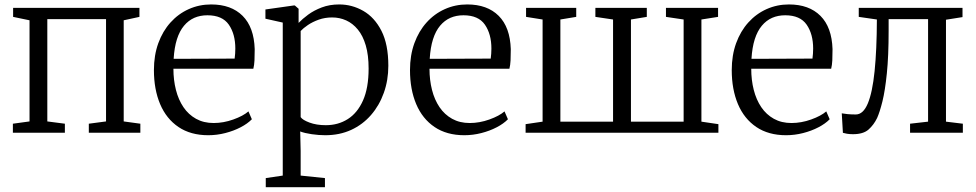

<svg xmlns="http://www.w3.org/2000/svg" viewBox="-20 -582 4279 842"><path d="M36.5 0V-39.5L109.5 -49.5V-493L37.5 -508V-547.5H591.5V-508L522.5 -493V-49.5L595.5 -39.5V0H369.5V-39.5L445 -49.5V-498H187.5V-49.5L264.5 -39.5V0Z M893.5 11Q816 11 762.8 -25Q709.5 -61 682.2 -125.5Q655 -190 655 -274.5Q655 -339.5 674.2 -392.5Q693.5 -445.5 727.8 -483.5Q762 -521.5 807.8 -542Q853.5 -562.5 906 -562.5Q994 -562.5 1044 -512.5Q1094 -462.5 1097 -366.5Q1097 -338 1096 -317.2Q1095 -296.5 1091 -280.5H740.5Q740.5 -231 751.5 -187.8Q762.5 -144.5 784.5 -112Q806.5 -79.5 839.8 -61Q873 -42.5 917 -42.5Q960 -42.5 1003.2 -58Q1046.5 -73.5 1069.5 -93.5L1084.5 -59Q1065.5 -39.5 1035.2 -23.8Q1005 -8 968 1.5Q931 11 893.5 11ZM741.5 -324 1009 -325Q1010.5 -333.5 1011.2 -346.8Q1012 -360 1012 -369Q1012 -432.5 983.5 -473.8Q955 -515 889.5 -515Q858 -515 832.2 -503.8Q806.5 -492.5 787 -469.2Q767.5 -446 756 -410Q744.5 -374 741.5 -324Z M1145.5 239V199L1220 188V-483L1144 -500V-540.5L1268 -558H1273L1289.5 -543.5V-481.5Q1306 -499 1331.5 -517.8Q1357 -536.5 1391.2 -549.5Q1425.5 -562.5 1467.5 -562.5Q1524 -562.5 1573.2 -534.2Q1622.5 -506 1652.8 -446.8Q1683 -387.5 1683 -293.5Q1683 -230 1663.2 -174.8Q1643.5 -119.5 1607 -77.5Q1570.5 -35.5 1519.8 -12.2Q1469 11 1406.5 11Q1378 11 1347 6.5Q1316 2 1296.5 -5.5L1298.5 80V188L1405 199V239ZM1409 -33Q1463 -33 1505.2 -59.8Q1547.5 -86.5 1572 -141.5Q1596.5 -196.5 1596.5 -281.5Q1596.5 -340.5 1584 -383Q1571.5 -425.5 1549.2 -452.5Q1527 -479.5 1498.2 -492.5Q1469.5 -505.5 1436.5 -505.5Q1405 -505.5 1377.8 -495.8Q1350.5 -486 1330.2 -472.2Q1310 -458.5 1298.5 -446V-68.5Q1306.5 -56 1337.2 -44.5Q1368 -33 1409 -33Z M2016.5 11Q1939 11 1885.8 -25Q1832.5 -61 1805.2 -125.5Q1778 -190 1778 -274.5Q1778 -339.5 1797.2 -392.5Q1816.5 -445.5 1850.8 -483.5Q1885 -521.5 1930.8 -542Q1976.5 -562.5 2029 -562.5Q2117 -562.5 2167 -512.5Q2217 -462.5 2220 -366.5Q2220 -338 2219 -317.2Q2218 -296.5 2214 -280.5H1863.5Q1863.5 -231 1874.5 -187.8Q1885.5 -144.5 1907.5 -112Q1929.5 -79.5 1962.8 -61Q1996 -42.5 2040 -42.5Q2083 -42.5 2126.2 -58Q2169.5 -73.5 2192.5 -93.5L2207.5 -59Q2188.5 -39.5 2158.2 -23.8Q2128 -8 2091 1.5Q2054 11 2016.5 11ZM1864.5 -324 2132 -325Q2133.5 -333.5 2134.2 -346.8Q2135 -360 2135 -369Q2135 -432.5 2106.5 -473.8Q2078 -515 2012.5 -515Q1981 -515 1955.2 -503.8Q1929.5 -492.5 1910 -469.2Q1890.5 -446 1879 -410Q1867.5 -374 1864.5 -324Z M2285 0V-37.5L2359.5 -48.5V-496.5L2287 -508V-547.5H2507V-508L2437.5 -496.5V-48.5H2668.5V-496.5L2591 -508V-547.5H2816.5V-508L2747 -496.5V-48.5H2978V-496.5L2900.5 -508V-547.5H3129V-508L3056 -496.5V-48.5L3130.5 -37.5V0Z M3427.5 11Q3350 11 3296.8 -25Q3243.5 -61 3216.2 -125.5Q3189 -190 3189 -274.5Q3189 -339.5 3208.2 -392.5Q3227.5 -445.5 3261.8 -483.5Q3296 -521.5 3341.8 -542Q3387.5 -562.5 3440 -562.5Q3528 -562.5 3578 -512.5Q3628 -462.5 3631 -366.5Q3631 -338 3630 -317.2Q3629 -296.5 3625 -280.5H3274.5Q3274.5 -231 3285.5 -187.8Q3296.5 -144.5 3318.5 -112Q3340.5 -79.5 3373.8 -61Q3407 -42.5 3451 -42.5Q3494 -42.5 3537.2 -58Q3580.5 -73.5 3603.5 -93.5L3618.5 -59Q3599.5 -39.5 3569.2 -23.8Q3539 -8 3502 1.5Q3465 11 3427.5 11ZM3275.5 -324 3543 -325Q3544.5 -333.5 3545.2 -346.8Q3546 -360 3546 -369Q3546 -432.5 3517.5 -473.8Q3489 -515 3423.5 -515Q3392 -515 3366.2 -503.8Q3340.5 -492.5 3321 -469.2Q3301.5 -446 3290 -410Q3278.5 -374 3275.5 -324Z M3720.5 6.5Q3705.5 6.5 3694.2 4.5Q3683 2.5 3676.5 0.5L3671.5 -85Q3681.5 -83 3697.2 -81.5Q3713 -80 3733 -80Q3765.5 -80 3785.8 -128.5Q3806 -177 3815.5 -270Q3825 -363 3825.5 -496.5L3746 -508V-547.5H4201V-507L4128.5 -495.5V-48.5L4202.5 -39.5V0H3971V-39.5L4050 -48.5V-498H3877V-447.5Q3877 -336 3869.2 -260.2Q3861.5 -184.5 3849.8 -137.2Q3838 -90 3826.5 -64.5Q3812 -34.5 3789 -14Q3766 6.5 3720.5 6.5Z"/></svg>

Font: Merriweather 36pt Light
Style: Regular
Weight: 300
Designer: Eben Sorkin
Foundry: Eben Sorkin
Version: Version 2.100